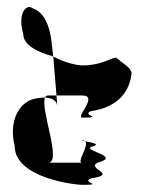

<svg xmlns="http://www.w3.org/2000/svg" viewBox="-20 -699 418 537"><path d="M21 -291C21 -201 190 -182 210 -182C275 -182 206 -188 234 -200C314 -212 219 -227 253 -244C320 -262 216 -276 234 -288C268 -296 232 -301 218 -304C231 -292 192 -244 210 -244H115C154 -244 92 -394 106 -426C96 -426 84 -425 70 -421C33 -409 4 -360 21 -291ZM45 -604C45 -574 82 -554 129 -541L123 -591C118 -623 106 -664 71 -676C55 -689 28 -664 45 -604ZM106 -426C129 -425 138 -416 140 -404L138 -432H115C110 -432 108 -430 106 -426ZM129 -541 138 -432H210C257 -432 190 -370 210 -370C275 -370 206 -376 234 -388C314 -400 343 -446 348 -494C348 -510 318 -525 305 -538C289 -537 264 -516 210 -516C200 -516 163 -522 129 -541ZM218 -304C216 -306 213 -307 210 -307C205 -307 211 -306 218 -304Z"/></svg>

Font: bitstorm
Style: ulcn
Weight: 400
Version: Version 0.2